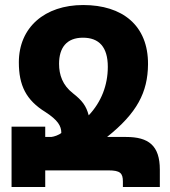

<svg xmlns="http://www.w3.org/2000/svg" viewBox="-20 -744 675 764"><path d="M333 -285C323 -323 307 -344 270 -373C229 -405 215 -446 215 -490C215 -554 245 -594 310 -594C374 -594 409 -557 409 -478C409 -405 383 -338 333 -285ZM569 -488C570 -643 467 -724 311 -724C158 -724 55 -635 55 -496C55 -405 83 -346 161 -298C210 -266 224 -243 224 -215C215 -207 195 -200 184 -199H160V-240H26V0H160V-66H412C458 -66 469 -55 469 -22V0H616V-69C616 -165 571 -199 482 -199H406C525 -294 568 -376 569 -488Z"/></svg>

Font: Noto Sans Armenian SemiCondensed Extra
Style: Regular
Weight: 800
Width: 4
Designer: Monotype Design Team
Foundry: Monotype Imaging Inc.
Version: Version 1.901